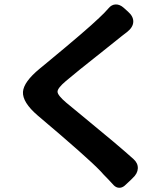

<svg xmlns="http://www.w3.org/2000/svg" viewBox="-20 -812 769 886"><path d="M505 43Q496 34 479 15Q455 -9 444 -22Q385 -84 154 -279Q83 -340 86 -388Q89 -434 163 -495Q173 -503 197 -523Q380 -674 437 -729Q463 -753 481 -774Q495 -791 514 -791.5Q533 -792 551 -776L571 -758Q596 -736 595 -711Q594 -686 566 -664Q560 -660 549 -651Q543 -646 540 -644Q519 -627 460 -580Q327 -475 284 -438Q245 -405 245.5 -388.5Q246 -372 286 -338Q305 -322 360 -277Q525 -142 596 -78Q617 -59 616 -35Q615 -11 592 10L585 17L555 45Q543 55 529.5 54.5Q516 54 505 43Z"/></svg>

Font: GenSenRounded TW B
Style: Regular
Weight: 700
Version: Version 1.501;PS 1;hotconv 16.6.51;makeotf.lib2.5.65220